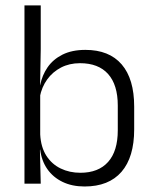

<svg xmlns="http://www.w3.org/2000/svg" viewBox="-20 -683 570 714"><path d="M294.5 10.5Q248 10.5 212.8 -6.5Q177.5 -23.5 156 -54.2Q134.5 -85 129.5 -126.5H109.5L129.5 -183Q132 -136 152.2 -104.2Q172.5 -72.5 205.5 -56.5Q238.5 -40.5 279 -40.5Q346 -40.5 382 -80.8Q418 -121 418 -198.5V-290.5Q418 -367.5 382 -407.8Q346 -448 277.5 -448Q238 -448 206.8 -431.8Q175.5 -415.5 155.2 -387.2Q135 -359 128 -322L112 -366.5H129.5Q136.5 -403 156.8 -432.5Q177 -462 212.2 -479.8Q247.5 -497.5 297.5 -497.5Q386 -497.5 432.5 -443.5Q479 -389.5 479 -286.5V-202Q479 -98.5 431.8 -44Q384.5 10.5 294.5 10.5ZM71 0V-663H131.5V-500.5L129 -361L129.5 -347.5V-142L128.5 -122L131.5 0Z"/></svg>

Font: Anek Bangla Light
Style: Regular
Weight: 300
Designer: Sulekha Rajkumar (Bangla), Yesha Goshar (Latin)
Foundry: Ek Type
Version: Version 1.003